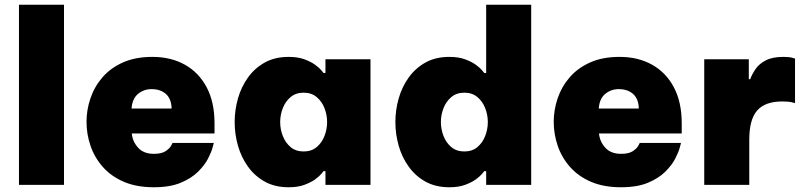

<svg xmlns="http://www.w3.org/2000/svg" viewBox="-20 -780 3394 810"><path d="M60 0V-760H250V0Z M629 10Q556 10 502.5 -13Q449 -36 414 -75.5Q379 -115 362 -164.5Q345 -214 345 -266Q345 -316 361.5 -365Q378 -414 412 -453.5Q446 -493 498.5 -516.5Q551 -540 623 -540Q701 -540 760 -507Q819 -474 852 -411.5Q885 -349 885 -260V-217H536Q539 -183 562.5 -157Q586 -131 629 -131Q662 -131 679 -142.5Q696 -154 702 -165.5Q708 -177 708 -177H882Q882 -177 877 -158Q872 -139 858 -111.5Q844 -84 816 -56Q788 -28 742.5 -9Q697 10 629 10ZM535 -322H704Q703 -363 680 -383.5Q657 -404 619 -404Q587 -404 562.5 -384Q538 -364 535 -322Z M1198 -540Q1237 -540 1265 -529.5Q1293 -519 1310.5 -506Q1328 -493 1336.5 -482.5Q1345 -472 1345 -472H1353V-530H1543V0H1353V-58H1345Q1345 -58 1336.5 -47.5Q1328 -37 1310.5 -24Q1293 -11 1265 -0.5Q1237 10 1198 10Q1140 10 1097.5 -13.5Q1055 -37 1026.5 -76.5Q998 -116 984 -165Q970 -214 970 -265Q970 -316 984 -365Q998 -414 1026.5 -453.5Q1055 -493 1097.5 -516.5Q1140 -540 1198 -540ZM1261 -389Q1228 -389 1206 -370.5Q1184 -352 1173 -323.5Q1162 -295 1162 -265Q1162 -235 1173 -206.5Q1184 -178 1206 -159.5Q1228 -141 1261 -141Q1294 -141 1316 -159.5Q1338 -178 1349 -206.5Q1360 -235 1360 -265Q1360 -295 1349 -323.5Q1338 -352 1316 -370.5Q1294 -389 1261 -389Z M1876 10Q1818 10 1775.5 -13.5Q1733 -37 1704.5 -76.5Q1676 -116 1662 -165Q1648 -214 1648 -265Q1648 -316 1662 -365Q1676 -414 1704.5 -453.5Q1733 -493 1775.5 -516.5Q1818 -540 1876 -540Q1915 -540 1943 -529.5Q1971 -519 1988.5 -506Q2006 -493 2014.5 -482.5Q2023 -472 2023 -472H2031V-760H2221V0H2031V-58H2023Q2023 -58 2014.5 -47.5Q2006 -37 1988.5 -24Q1971 -11 1943 -0.5Q1915 10 1876 10ZM1939 -141Q1972 -141 1994 -159.5Q2016 -178 2027 -206.5Q2038 -235 2038 -265Q2038 -295 2027 -323.5Q2016 -352 1994 -370.5Q1972 -389 1939 -389Q1906 -389 1884 -370.5Q1862 -352 1851 -323.5Q1840 -295 1840 -265Q1840 -235 1851 -206.5Q1862 -178 1884 -159.5Q1906 -141 1939 -141Z M2600 10Q2527 10 2473.5 -13Q2420 -36 2385 -75.5Q2350 -115 2333 -164.5Q2316 -214 2316 -266Q2316 -316 2332.5 -365Q2349 -414 2383 -453.5Q2417 -493 2469.5 -516.5Q2522 -540 2594 -540Q2672 -540 2731 -507Q2790 -474 2823 -411.5Q2856 -349 2856 -260V-217H2507Q2510 -183 2533.5 -157Q2557 -131 2600 -131Q2633 -131 2650 -142.5Q2667 -154 2673 -165.5Q2679 -177 2679 -177H2853Q2853 -177 2848 -158Q2843 -139 2829 -111.5Q2815 -84 2787 -56Q2759 -28 2713.5 -9Q2668 10 2600 10ZM2506 -322H2675Q2674 -363 2651 -383.5Q2628 -404 2590 -404Q2558 -404 2533.5 -384Q2509 -364 2506 -322Z M2951 0V-530H3139V-446H3145Q3153 -468 3168 -489.5Q3183 -511 3211 -525.5Q3239 -540 3285 -540Q3309 -540 3321.5 -536.5Q3334 -533 3334 -533V-345Q3334 -345 3320.5 -348.5Q3307 -352 3280 -352Q3208 -352 3174.5 -314Q3141 -276 3141 -191V0Z"/></svg>

Font: Be Vietnam Pro Black
Style: Regular
Weight: 900
Designer: Lam Bao, Tony Le, Vietanh Nguyen
Foundry: Yellow Type Foundry
Version: Version 1.002; ttfautohint (v1.8.3)